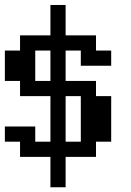

<svg xmlns="http://www.w3.org/2000/svg" viewBox="-20 -708 540 790"><path d="M0 -500H62.5V-562.5H187.5V-687.5H250V-562.5H375V-500H437.5V-437.5H312.5V-500H250V-375H375V-312.5H437.5V-125H375V-62.5H250V62.5H187.5V-62.5H62.5V-125H0V-187.5H125V-125H187.5V-312.5H62.5V-375H0ZM125 -500V-375H187.5V-500ZM250 -312.5V-125H312.5V-312.5Z"/></svg>

Font: NeoDunggeunmo Code
Style: Regular
Weight: 400
Monospace: yes
Version: Version 1.600